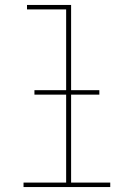

<svg xmlns="http://www.w3.org/2000/svg" viewBox="-20 -755 540 775"><path d="M75 0V-18H247V-717H89V-735H267V-18H425V0ZM119 -373V-391H381V-373Z"/></svg>

Font: Iosevka Curly Slab Thin
Style: Regular
Weight: 100
Monospace: yes
Designer: Belleve Invis
Foundry: Belleve Invis
Version: Version 22.1.2; ttfautohint (v1.8.4)